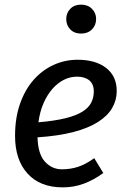

<svg xmlns="http://www.w3.org/2000/svg" viewBox="-20 -797 550 829"><path d="M484 -404Q484 -365 464.5 -331Q445 -297 403.5 -270.5Q362 -244 297 -227Q232 -210 142 -204Q144 -132 174 -99Q204 -66 247 -66Q284 -66 316.5 -76.5Q349 -87 387 -114L426 -50Q385 -20 342 -4Q299 12 251 12Q153 12 99 -47.5Q45 -107 45 -210Q45 -288 66.5 -349Q88 -410 125 -452Q162 -494 211 -516.5Q260 -539 315 -539Q393 -539 438.5 -503.5Q484 -468 484 -404ZM313 -466Q283 -466 256 -452.5Q229 -439 206.5 -413.5Q184 -388 168 -351.5Q152 -315 146 -269Q216 -275 262.5 -286.5Q309 -298 336 -315Q363 -332 374 -354Q385 -376 385 -402Q385 -434 365.5 -450Q346 -466 313 -466ZM395 -715Q395 -688 377 -670Q359 -652 330 -652Q301 -652 283.5 -670Q266 -688 266 -715Q266 -741 283.5 -759Q301 -777 330 -777Q359 -777 377 -759Q395 -741 395 -715Z"/></svg>

Font: Yekcdsyqcyvpieeyorgstswgcgt
Style: Regular
Weight: 400
Italic angle: -8°
Designer: Carrois Corporate & Edenspiekermann
Foundry: Carrois Corporate GbR & Edenspiekermann AG
Version: Version 2.001